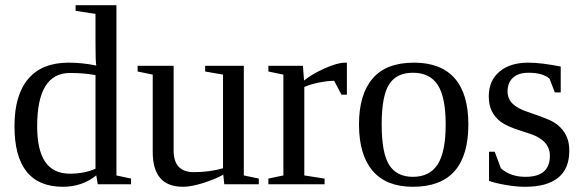

<svg xmlns="http://www.w3.org/2000/svg" viewBox="-20 -714 2262 744"><path d="M353 -34.2Q297.9 9.8 224.1 9.8Q36.1 9.8 36.1 -225.1Q36.1 -345.7 89.4 -408.4Q142.6 -471.2 246.1 -471.2Q298.8 -471.2 353 -460Q350.1 -476.1 350.1 -541V-660.2L272.9 -671.9V-693.8H431.2V-34.2L487.8 -22V0H358.9ZM124 -225.1Q124 -132.3 155.3 -86.7Q186.5 -41 251 -41Q306.2 -41 350.1 -60.1V-422.9Q306.6 -431.2 251 -431.2Q124 -431.2 124 -225.1Z M652.8 -130.9Q652.8 -46.9 731 -46.9Q791.5 -46.9 844.2 -62V-424.8L774.9 -437V-459H924.8V-34.2L982.9 -22V0H849.1L845.2 -37.1Q810.5 -18.1 765.1 -4.2Q719.7 9.8 689 9.8Q571.8 9.8 571.8 -125V-424.8L513.2 -437V-459H652.8Z M1324.2 -471.2V-347.2H1303.2L1274.9 -400.9Q1250.5 -400.9 1217 -394.3Q1183.6 -387.7 1159.2 -377V-34.2L1237.8 -22V0H1020V-22L1078.1 -34.2V-424.8L1020 -437V-459H1153.8L1158.2 -401.9Q1187.5 -426.3 1237.5 -448.7Q1287.6 -471.2 1316.9 -471.2Z M1794.9 -231.9Q1794.9 9.8 1580.1 9.8Q1476.6 9.8 1423.8 -52.2Q1371.1 -114.3 1371.1 -231.9Q1371.1 -348.1 1423.8 -409.7Q1476.6 -471.2 1584 -471.2Q1688.5 -471.2 1741.7 -410.9Q1794.9 -350.6 1794.9 -231.9ZM1707 -231.9Q1707 -337.4 1676.3 -384.8Q1645.5 -432.1 1580.1 -432.1Q1516.1 -432.1 1487.5 -386.7Q1459 -341.3 1459 -231.9Q1459 -121.1 1488 -75Q1517.1 -28.8 1580.1 -28.8Q1644.5 -28.8 1675.8 -76.7Q1707 -124.5 1707 -231.9Z M2186 -128.9Q2186 -60.5 2142.8 -25.4Q2099.6 9.8 2015.1 9.8Q1981 9.8 1939.7 2.7Q1898.4 -4.4 1875 -13.2V-126H1897L1920.9 -62Q1957.5 -28.8 2016.1 -28.8Q2110.8 -28.8 2110.8 -109.9Q2110.8 -169.4 2036.1 -194.8L1992.7 -209Q1943.4 -225.1 1920.9 -241.7Q1898.4 -258.3 1886.2 -282.5Q1874 -306.6 1874 -340.8Q1874 -401.4 1915.3 -436.3Q1956.5 -471.2 2026.9 -471.2Q2077.1 -471.2 2152.8 -456.1V-356H2129.9L2109.4 -409.2Q2083.5 -432.1 2027.8 -432.1Q1988.3 -432.1 1967.5 -412.6Q1946.8 -393.1 1946.8 -359.9Q1946.8 -332 1965.6 -313Q1984.4 -293.9 2022.5 -281.2Q2094.2 -256.8 2116.2 -245.6Q2138.2 -234.4 2153.6 -218Q2168.9 -201.7 2177.5 -180.7Q2186 -159.7 2186 -128.9Z"/></svg>

Font: Liberation Serif
Style: Regular
Weight: 400
Designer: Steve Matteson
Foundry: Ascender Corporation
Version: Version 2.1.5